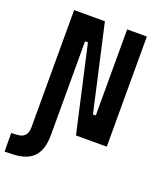

<svg xmlns="http://www.w3.org/2000/svg" viewBox="-203 -797 954 1136"><g transform="rotate(20 274.5 -229.0)"><path d="M-36.1 234.4 7.3 232.9C132.3 231 188 173.3 188 46.9V-542H206.1L328.1 0H522V-693.4H397.9V-151.4H379.9L257.8 -693.4H64V43C64 91.3 43 114.7 -6.3 115.7L-37.1 117.2Z"/></g></svg>

Font: CaskaydiaCove Nerd Font
Style: Bold
Weight: 700
Designer: Aaron Bell
Foundry: Saja Typeworks
Version: Version 2111.1;Nerd Fonts 2.3.0